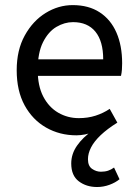

<svg xmlns="http://www.w3.org/2000/svg" viewBox="-20 -518 536 752"><path d="M360.3 214.5Q318.2 214.5 288.6 192.1Q259 169.8 259 122.3Q259 85 281.8 52.3Q304.6 19.5 343.6 -7.4L347.1 -1.9Q331.7 5.1 313.5 8.5Q295.4 12 279.4 12Q213.8 12 160.7 -18.3Q107.5 -48.6 76.4 -105.5Q45.4 -162.5 45.4 -242.9Q45.4 -322.1 77.1 -379.2Q108.7 -436.4 158.8 -467.2Q208.8 -498 264.9 -498Q327.3 -498 370.5 -469.7Q413.8 -441.5 436.1 -390.3Q458.4 -339.2 458.4 -270Q458.4 -257.5 457.5 -245.2Q456.6 -232.9 453.9 -220.8H104.3V-285.6H384.2Q384.2 -356.4 353.7 -393.9Q323.1 -431.3 266.1 -431.3Q232.7 -431.3 201 -412.7Q169.3 -394 148.5 -352.8Q127.7 -311.5 127.7 -243.7Q127.7 -181.8 149.4 -139.9Q171.2 -98 208.1 -76.6Q244.9 -55.3 288.7 -55.3Q324.2 -55.3 354.4 -65Q384.7 -74.8 409.7 -91.6L439.6 -37.7Q400.2 -13.2 374.4 11.3Q348.6 35.9 336.6 59.5Q324.5 83.1 324.5 105.6Q324.5 132.3 340.7 143.4Q356.9 154.6 375.2 154.6Q390.9 154.6 403.3 150.5Q415.6 146.4 426.7 138.2L448.1 184Q432.4 197.1 408.8 205.8Q385.1 214.5 360.3 214.5Z"/></svg>

Font: Source Sans 3
Style: Regular
Weight: 200
Designer: Paul D. Hunt
Foundry: Adobe
Version: Version 3.046;hotconv 1.0.118;makeotfexe 2.5.65603